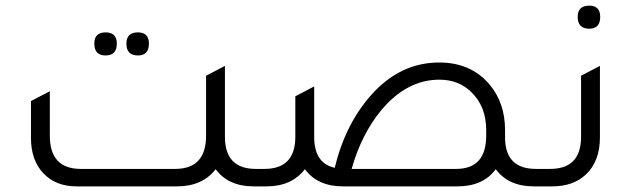

<svg xmlns="http://www.w3.org/2000/svg" viewBox="-20 -662 2241 682"><path d="M355 -465Q315 -465 315 -507Q315 -547 355 -547Q395 -547 395 -507Q395 -465 355 -465ZM470 -465Q429 -465 429 -507Q429 -547 470 -547Q509 -547 509 -507Q509 -465 470 -465ZM889 -62H924V0H881Q791 0 746 -61Q699 0 609 0H252Q178 0 134 -46.5Q90 -93 90 -172V-303L157 -338V-180Q157 -62 267 -62H602Q712 -62 712 -180V-393L779 -428V-176Q779 -62 889 -62Z M1884 -62H1919V0H1876Q1786 0 1741 -61Q1696 0 1605 0H1198Q1108 0 1063 -61Q1016 0 927 0H884V-62H919Q1029 -62 1029 -176V-320L1096 -355V-176Q1096 -82 1169 -66Q1206 -220 1298 -324Q1401 -440 1540 -440Q1652 -440 1718 -363Q1774 -297 1774 -200V-174Q1774 -62 1884 -62ZM1600 -62Q1707 -62 1707 -180V-200Q1707 -284 1654 -335Q1609 -379 1541 -379Q1424 -379 1333 -269Q1264 -185 1229 -62Z M2073 -560Q2032 -560 2032 -602Q2032 -642 2073 -642Q2112 -642 2112 -602Q2112 -560 2073 -560ZM1899 0V-62H1934Q2044 -62 2044 -176V-393L2111 -428V-174Q2111 -90 2062 -43Q2017 0 1942 0Z"/></svg>

Font: Space Grotesk
Style: Regular
Weight: 400
Designer: Florian Karsten
Foundry: Florian Karsten
Version: Version 2.000